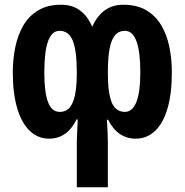

<svg xmlns="http://www.w3.org/2000/svg" viewBox="-20 -577 779 810"><path d="M500 -557Q558 -557 597.5 -533.5Q637 -510 660.5 -470Q684 -430 694.5 -379Q705 -328 705 -272Q705 -183 687 -120.5Q669 -58 634.5 -25Q600 8 552 8Q515 8 485.5 -12Q456 -32 436 -72H431Q433 -41 434 -18Q435 5 435 21V213H304V22Q304 6 305.5 -18Q307 -42 308 -73H303Q282 -31 253 -11.5Q224 8 188 8Q140 8 105.5 -25Q71 -58 52.5 -120.5Q34 -183 34 -272Q34 -327 44.5 -378Q55 -429 78.5 -469.5Q102 -510 141.5 -533.5Q181 -557 238 -557Q285 -557 317.5 -533Q350 -509 369 -464Q389 -509 421.5 -533Q454 -557 500 -557ZM231 -447Q199 -447 183 -404Q167 -361 167 -270Q167 -188 182.5 -146.5Q198 -105 232 -105Q259 -105 274.5 -124Q290 -143 297 -179.5Q304 -216 304 -270Q304 -364 287 -405.5Q270 -447 231 -447ZM507 -447Q481 -447 465 -428Q449 -409 442 -370Q435 -331 435 -270Q435 -182 452 -143.5Q469 -105 507 -105Q539 -105 555.5 -147Q572 -189 572 -271Q572 -360 555.5 -403.5Q539 -447 507 -447Z"/></svg>

Font: Noto Sans Display ExtraCondensed
Style: Bold
Weight: 700
Width: 2
Designer: Monotype Design Team
Foundry: Monotype Imaging Inc.
Version: Version 2.003